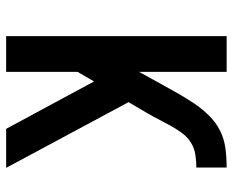

<svg xmlns="http://www.w3.org/2000/svg" viewBox="-88 -688 775 640"><g transform="rotate(90 300.0 -367.5)"><path d="M100 0V-735H219V-443L261 -519Q276 -546 291.5 -573.5Q307 -601 324.5 -627Q342 -653 364.5 -676Q387 -699 415 -713Q443 -727 474.5 -731Q506 -735 538 -735V-634Q516 -634 494 -630.5Q472 -627 453.5 -615Q435 -603 422 -585Q409 -567 398.5 -548Q388 -529 378 -509.5Q368 -490 357 -471L320 -408L539 0H409L251 -293L219 -238V0Z"/></g></svg>

Font: Iosevka Custom Extended
Style: Bold
Weight: 700
Width: 7
Monospace: yes
Designer: Belleve Invis
Foundry: Belleve Invis
Version: Version 11.2.4; ttfautohint (v1.8.4)